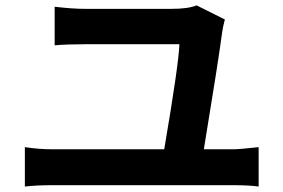

<svg xmlns="http://www.w3.org/2000/svg" viewBox="-20 -721 1040 705"><path d="M728.5 -172.9H836.9Q859.4 -172.9 929.7 -180.7V-36.1Q894.5 -41 836.9 -41H169.9Q114.3 -41 71.3 -36.1V-180.7Q123 -172.9 169.9 -172.9H583Q636.7 -488.3 638.7 -558.6H293.9Q228.5 -558.6 180.7 -554.7V-696.3Q245.1 -688.5 293 -688.5H609.4Q670.9 -688.5 702.1 -701.2L805.7 -649.4Q798.8 -624 795.9 -603.5Q782.2 -499 728.5 -172.9Z"/></svg>

Font: GenEi Gothic M Regular
Style: Bold
Weight: 700
Designer: o_tamon (Modified); [Source Han Sans]
Ryoko NISHIZUKA  (kana & ideographs); Paul D. Hunt (Latin, Greek & Cyrillic); Wenl
Version: Version 1.1a;Original Version 1.004